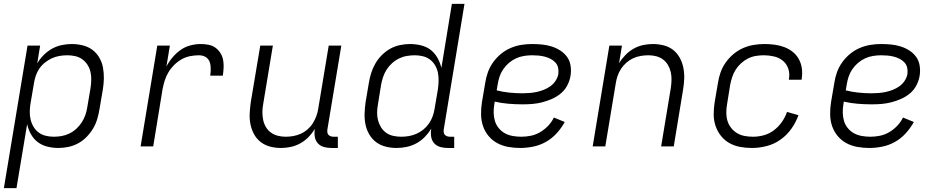

<svg xmlns="http://www.w3.org/2000/svg" viewBox="-21 -755 4841 990"><path d="M-1 215 121 -520H186L171 -428Q184 -451 204 -471Q224 -491 247.5 -504Q271 -517 297.5 -522.5Q324 -528 349 -528Q378 -528 406 -521Q434 -514 455.5 -498Q477 -482 491 -458Q505 -434 510 -406.5Q515 -379 514.5 -350Q514 -321 509 -292L492 -192Q488 -167 480.5 -141.5Q473 -116 459 -92.5Q445 -69 425.5 -49Q406 -29 382 -16Q358 -3 331.5 2.5Q305 8 280 8Q251 8 223 1Q195 -6 173.5 -22.5Q152 -39 138.5 -63Q125 -87 119 -115L64 215ZM256 -50Q276 -50 296.5 -53.5Q317 -57 336.5 -66.5Q356 -76 372.5 -91Q389 -106 400.5 -124Q412 -142 419 -161.5Q426 -181 429 -202L446 -302Q449 -323 449.5 -344Q450 -365 445.5 -384.5Q441 -404 430 -421Q419 -438 403 -449.5Q387 -461 367 -465.5Q347 -470 326 -470Q306 -470 285.5 -466.5Q265 -463 246.5 -454.5Q228 -446 211 -432.5Q194 -419 182 -401.5Q170 -384 163.5 -364.5Q157 -345 154 -325L137 -225Q133 -204 132.5 -182Q132 -160 136.5 -140Q141 -120 151.5 -102Q162 -84 178 -72Q194 -60 214.5 -55Q235 -50 256 -50Z M704 0 790 -520H855L837 -412Q850 -437 869 -459.5Q888 -482 911 -498Q934 -514 961 -521Q988 -528 1014 -528Q1035 -528 1055 -524Q1075 -520 1090 -509Q1105 -498 1115.5 -481.5Q1126 -465 1129.5 -445.5Q1133 -426 1132 -405.5Q1131 -385 1128 -365H1063Q1065 -377 1065.5 -389Q1066 -401 1065 -413Q1064 -425 1060 -436Q1056 -447 1047.5 -455Q1039 -463 1028 -466.5Q1017 -470 1005 -470Q983 -470 959.5 -465.5Q936 -461 915 -449Q894 -437 876.5 -419.5Q859 -402 847 -381.5Q835 -361 828 -338.5Q821 -316 817 -294L769 0Z M1428 8Q1399 8 1372 1Q1345 -6 1323.5 -22.5Q1302 -39 1289 -63Q1276 -87 1270.5 -114Q1265 -141 1266.5 -170Q1268 -199 1272 -228L1321 -520H1386L1336 -218Q1332 -197 1332 -176.5Q1332 -156 1336 -136.5Q1340 -117 1350 -100Q1360 -83 1376 -71.5Q1392 -60 1411.5 -55Q1431 -50 1452 -50Q1472 -50 1491.5 -53.5Q1511 -57 1530 -65.5Q1549 -74 1565 -88Q1581 -102 1592 -119.5Q1603 -137 1610 -156Q1617 -175 1620 -195L1674 -520H1739L1667 -87Q1666 -80 1667 -72.5Q1668 -65 1672.5 -60Q1677 -55 1684 -52.5Q1691 -50 1698 -50H1721V8H1688Q1668 8 1649.5 3Q1631 -2 1618.5 -15.5Q1606 -29 1602.5 -48Q1599 -67 1602 -87L1603 -91Q1589 -68 1570 -48.5Q1551 -29 1527.5 -16Q1504 -3 1478.5 2.5Q1453 8 1428 8Z M2024 8Q1995 8 1967.5 1Q1940 -6 1918.5 -22Q1897 -38 1883 -62Q1869 -86 1863.5 -113.5Q1858 -141 1859 -170Q1860 -199 1864 -228L1881 -328Q1885 -353 1893 -378.5Q1901 -404 1914.5 -427.5Q1928 -451 1948 -471Q1968 -491 1991.5 -504Q2015 -517 2041.5 -522.5Q2068 -528 2093 -528Q2122 -528 2150.5 -521Q2179 -514 2200 -497.5Q2221 -481 2234.5 -457Q2248 -433 2255 -405L2309 -735H2374L2267 -87Q2266 -80 2267 -72.5Q2268 -65 2272.5 -60Q2277 -55 2284 -52.5Q2291 -50 2298 -50H2321V8H2288Q2268 8 2249.5 3Q2231 -2 2218.5 -15.5Q2206 -29 2202.5 -48Q2199 -67 2202 -87L2203 -92Q2189 -69 2169.5 -49Q2150 -29 2126 -16Q2102 -3 2075.5 2.5Q2049 8 2024 8ZM2048 -50Q2068 -50 2088 -53.5Q2108 -57 2127 -65.5Q2146 -74 2162.5 -87.5Q2179 -101 2191 -118.5Q2203 -136 2210 -155.5Q2217 -175 2220 -195L2237 -295Q2240 -316 2240.5 -338Q2241 -360 2237 -380Q2233 -400 2222.5 -418Q2212 -436 2196 -448Q2180 -460 2159.5 -465Q2139 -470 2118 -470Q2098 -470 2077 -466.5Q2056 -463 2036.5 -453.5Q2017 -444 2000.5 -429Q1984 -414 1972.5 -396Q1961 -378 1954.5 -358.5Q1948 -339 1944 -318L1928 -218Q1924 -197 1923.5 -176Q1923 -155 1928 -135.5Q1933 -116 1943.5 -99Q1954 -82 1970 -70.5Q1986 -59 2006.5 -54.5Q2027 -50 2048 -50Z M2661 8Q2630 8 2599.5 2.5Q2569 -3 2543 -17Q2517 -31 2498 -54Q2479 -77 2469.5 -105Q2460 -133 2459.5 -164.5Q2459 -196 2464 -228L2481 -328Q2485 -355 2494.5 -382Q2504 -409 2521.5 -433.5Q2539 -458 2562 -477Q2585 -496 2612 -507.5Q2639 -519 2666.5 -523.5Q2694 -528 2722 -528Q2748 -528 2773.5 -525.5Q2799 -523 2823 -515.5Q2847 -508 2868 -494.5Q2889 -481 2903 -461.5Q2917 -442 2921 -416.5Q2925 -391 2921 -365Q2917 -340 2904.5 -315.5Q2892 -291 2871 -273.5Q2850 -256 2825 -245Q2800 -234 2774.5 -227.5Q2749 -221 2724 -219Q2699 -217 2674 -217Q2637 -217 2601 -220Q2565 -223 2530 -231L2528 -219Q2524 -196 2524.5 -173.5Q2525 -151 2531 -131Q2537 -111 2550.5 -94.5Q2564 -78 2582 -68Q2600 -58 2622 -54Q2644 -50 2667 -50Q2691 -50 2716 -55Q2741 -60 2764 -73.5Q2787 -87 2805.5 -106.5Q2824 -126 2835 -149L2891 -126Q2874 -95 2849.5 -68Q2825 -41 2794 -23.5Q2763 -6 2728.5 1Q2694 8 2661 8ZM2673 -274Q2691 -274 2710 -275.5Q2729 -277 2747 -281Q2765 -285 2783 -292Q2801 -299 2817 -310.5Q2833 -322 2844 -339Q2855 -356 2858 -374Q2860 -391 2856.5 -406.5Q2853 -422 2842 -433.5Q2831 -445 2817 -452Q2803 -459 2787.5 -463Q2772 -467 2755.5 -468.5Q2739 -470 2722 -470Q2702 -470 2680.5 -466.5Q2659 -463 2639.5 -454Q2620 -445 2603 -430.5Q2586 -416 2573.5 -397.5Q2561 -379 2554.5 -359Q2548 -339 2545 -319L2540 -289Q2571 -281 2605 -277.5Q2639 -274 2673 -274Z M3035 0 3121 -520H3186L3171 -429Q3185 -452 3204 -471.5Q3223 -491 3246 -504Q3269 -517 3294.5 -522.5Q3320 -528 3345 -528Q3374 -528 3401.5 -521Q3429 -514 3450 -497.5Q3471 -481 3484 -457Q3497 -433 3502.5 -406Q3508 -379 3507 -350Q3506 -321 3501 -292L3453 0H3388L3438 -302Q3441 -323 3441.5 -343.5Q3442 -364 3437.5 -383.5Q3433 -403 3423 -420Q3413 -437 3397.5 -448.5Q3382 -460 3362.5 -465Q3343 -470 3322 -470Q3302 -470 3282 -466.5Q3262 -463 3243.5 -454.5Q3225 -446 3209 -432Q3193 -418 3181.5 -400.5Q3170 -383 3163.5 -364Q3157 -345 3154 -325L3100 0Z M3856 8Q3825 8 3795 2.5Q3765 -3 3739.5 -17.5Q3714 -32 3696 -55Q3678 -78 3668.5 -106Q3659 -134 3659 -165.5Q3659 -197 3664 -228L3681 -328Q3685 -355 3694.5 -382Q3704 -409 3721.5 -433.5Q3739 -458 3762 -477Q3785 -496 3811.5 -507.5Q3838 -519 3866 -523.5Q3894 -528 3921 -528Q3947 -528 3973.5 -524.5Q4000 -521 4023.5 -512Q4047 -503 4066.5 -487.5Q4086 -472 4098 -450Q4110 -428 4113.5 -402.5Q4117 -377 4113 -350L4112 -344H4047V-348Q4052 -376 4043.5 -401Q4035 -426 4015.5 -442Q3996 -458 3970 -464Q3944 -470 3917 -470Q3897 -470 3876 -466.5Q3855 -463 3836 -453.5Q3817 -444 3800.5 -429Q3784 -414 3772.5 -396Q3761 -378 3754.5 -358Q3748 -338 3744 -318L3728 -218Q3724 -196 3724 -174Q3724 -152 3730 -132Q3736 -112 3749 -95.5Q3762 -79 3779.5 -68.5Q3797 -58 3818 -54Q3839 -50 3862 -50Q3889 -50 3917 -57.5Q3945 -65 3969 -83Q3993 -101 4010.5 -126Q4028 -151 4037 -178L4096 -161Q4083 -124 4059.5 -91Q4036 -58 4003.5 -35Q3971 -12 3932.5 -2Q3894 8 3856 8Z M4461 8Q4430 8 4399.5 2.5Q4369 -3 4343 -17Q4317 -31 4298 -54Q4279 -77 4269.5 -105Q4260 -133 4259.5 -164.5Q4259 -196 4264 -228L4281 -328Q4285 -355 4294.5 -382Q4304 -409 4321.5 -433.5Q4339 -458 4362 -477Q4385 -496 4412 -507.5Q4439 -519 4466.5 -523.5Q4494 -528 4522 -528Q4548 -528 4573.5 -525.5Q4599 -523 4623 -515.5Q4647 -508 4668 -494.5Q4689 -481 4703 -461.5Q4717 -442 4721 -416.5Q4725 -391 4721 -365Q4717 -340 4704.5 -315.5Q4692 -291 4671 -273.5Q4650 -256 4625 -245Q4600 -234 4574.5 -227.5Q4549 -221 4524 -219Q4499 -217 4474 -217Q4437 -217 4401 -220Q4365 -223 4330 -231L4328 -219Q4324 -196 4324.5 -173.5Q4325 -151 4331 -131Q4337 -111 4350.5 -94.5Q4364 -78 4382 -68Q4400 -58 4422 -54Q4444 -50 4467 -50Q4491 -50 4516 -55Q4541 -60 4564 -73.5Q4587 -87 4605.5 -106.5Q4624 -126 4635 -149L4691 -126Q4674 -95 4649.5 -68Q4625 -41 4594 -23.5Q4563 -6 4528.5 1Q4494 8 4461 8ZM4473 -274Q4491 -274 4510 -275.5Q4529 -277 4547 -281Q4565 -285 4583 -292Q4601 -299 4617 -310.5Q4633 -322 4644 -339Q4655 -356 4658 -374Q4660 -391 4656.5 -406.5Q4653 -422 4642 -433.5Q4631 -445 4617 -452Q4603 -459 4587.5 -463Q4572 -467 4555.5 -468.5Q4539 -470 4522 -470Q4502 -470 4480.5 -466.5Q4459 -463 4439.5 -454Q4420 -445 4403 -430.5Q4386 -416 4373.5 -397.5Q4361 -379 4354.5 -359Q4348 -339 4345 -319L4340 -289Q4371 -281 4405 -277.5Q4439 -274 4473 -274Z"/></svg>

Font: Iosevka Light Extended
Style: Italic
Weight: 300
Width: 7
Italic angle: -9°
Monospace: yes
Designer: Belleve Invis
Foundry: Belleve Invis
Version: Version 32.5.0; ttfautohint (v1.8.4)